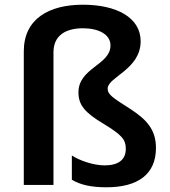

<svg xmlns="http://www.w3.org/2000/svg" viewBox="-20 -785 721 815"><path d="M577 -610C577 -711 474 -765 332 -765C189 -765 81 -706 81 -567V0H207V-563C207 -637 262 -665 332 -665C399 -665 449 -639 449 -592C449 -509 313 -497 313 -393C313 -340 339 -307 422 -258C497 -212 514 -193 514 -153C514 -108 484 -83 424 -83C376 -83 317 -104 285 -125V-22C322 0 368 10 432 10C565 10 642 -45 642 -157C642 -236 601 -278 534 -322C459 -370 437 -383 437 -409C437 -458 577 -490 577 -610Z"/></svg>

Font: Noto Sans Sinhala SemiBold
Style: Regular
Weight: 600
Designer: Jelle Bosma - Monotype Design Team
Foundry: Monotype Imaging Inc.
Version: Version 2.006